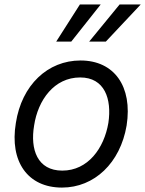

<svg xmlns="http://www.w3.org/2000/svg" viewBox="-20 -821 644 852"><path d="M296.2 -636.4 426.8 -801.1H334.5L229.4 -636.4ZM449.6 -636.4 604.4 -801.1H510.7L375.7 -636.4ZM255 11.4C398.8 11.4 513.8 -98 541.9 -264.2C568.9 -437.5 486.9 -552.6 337.4 -552.6C191.4 -552.6 76.3 -443.2 50.4 -275.6C21.7 -103.7 103.3 11.4 255 11.4ZM256.4 -63.9C146 -63.9 113.3 -157.7 131.4 -264.2C148.4 -376.4 219.8 -477.3 335.9 -477.3C444.2 -477.3 476.9 -382.1 460.9 -275.6C441.8 -163 370.4 -63.9 256.4 -63.9Z"/></svg>

Font: Riot Sans 2.0
Style: Italic
Weight: 400
Italic angle: -9.39999°
Designer: Rasmus Andersson
Foundry: rsms
Version: Version 3.006;hotconv 1.0.109;makeotfexe 2.5.65596